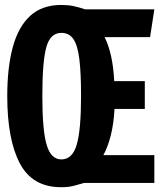

<svg xmlns="http://www.w3.org/2000/svg" viewBox="-20 -749 655 786"><path d="M230.3 -728.7Q259 -728.7 281 -724.1Q303.1 -719.5 328.2 -710.8H611.8L594.4 -596.9H408.2Q424.6 -564.6 434.6 -519.7Q444.6 -474.9 447.7 -416.9H572.8V-303.1H448.7Q445.6 -243.1 433.8 -195.9Q422.1 -148.7 403.1 -113.8H611.8V0H324.1Q302.1 6.7 280.5 12.1Q259 17.4 230.3 17.4Q112.8 17.4 61.3 -80Q9.7 -177.4 9.7 -355.9Q9.7 -472.3 32.3 -555.9Q54.9 -639.5 103.6 -684.1Q152.3 -728.7 230.3 -728.7ZM231.3 -614.4Q185.6 -614.4 169.5 -555.4Q153.3 -496.4 153.3 -355.9Q153.3 -215.4 171 -155.9Q188.7 -96.4 231.3 -96.4Q275.9 -96.4 293.8 -155.9Q311.8 -215.4 311.8 -355.9Q311.8 -452.3 304.6 -508.7Q297.4 -565.1 280 -589.7Q262.6 -614.4 231.3 -614.4Z"/></svg>

Font: Fira Code
Style: Bold
Weight: 700
Monospace: yes
Designer: Carrois Corporate, Edenspiekermann AG, Nikita Prokopov
Foundry: Carrois Corporate, Edenspiekermann AG, Nikita Prokopov
Version: Version 6.000; ttfautohint (v1.8.2) -l 8 -r 50 -G 200 -x 14 